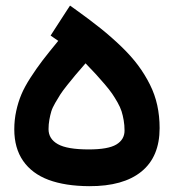

<svg xmlns="http://www.w3.org/2000/svg" viewBox="-20 -655 612 676"><path d="M281.2 -432.1Q256.8 -404.3 245.4 -390.6Q233.9 -377 216.8 -355.5Q199.7 -334 192.1 -322Q184.6 -310.1 174.6 -293Q164.6 -275.9 160.6 -262.7Q156.7 -249.5 153.8 -233.4Q150.9 -217.3 150.9 -200.2Q150.9 -166 183.6 -147.5Q216.3 -128.9 292.5 -128.9Q360.8 -128.9 389.6 -146.2Q418.5 -163.6 418.5 -195.3Q418.5 -214.4 415.5 -231.4Q412.6 -248.5 408 -263.2Q403.3 -277.8 393.6 -294.9Q383.8 -312 374.8 -325.2Q365.7 -338.4 348.9 -358.2Q332 -377.9 318.6 -392.6Q305.2 -407.2 281.2 -432.1ZM168.5 -545.9 215.3 -618.2 226.6 -635.3 243.2 -623.5Q294.4 -586.9 333.5 -555.7Q372.6 -524.4 407.5 -490.7Q442.4 -457 466.3 -424.8Q490.2 -392.6 507.8 -357.4Q525.4 -322.3 533.7 -284.2Q542 -246.1 542 -204.1Q542 -103 478 -51Q414.1 1 293.9 0.5Q209.5 0 151.1 -21.7Q92.8 -43.5 61.5 -88.4Q30.3 -133.3 30.3 -199.7Q30.3 -232.9 37.1 -264.2Q43.9 -295.4 55.2 -322.3Q66.4 -349.1 87.4 -381.6Q108.4 -414.1 129.6 -441.9Q150.9 -469.7 185.1 -511.2L173.8 -519L158.2 -529.8Z"/></svg>

Font: Shabnam WOL
Style: Bold-WOL
Weight: 700
Foundry: DejaVu fonts team - Redesigned by Saber Rastikerdar - Based on Vazir font
Version: Version 5.0.0